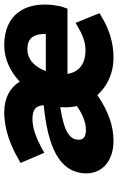

<svg xmlns="http://www.w3.org/2000/svg" viewBox="155 -698 555 905"><g transform="rotate(-90 432.5 -245.5)"><path d="M380 -239C378 -212 379 -186 385 -161C349 -134 306 -118 275 -118C238 -118 223 -130 227 -161C231 -191 259 -221 380 -239ZM184 -325C230 -350 279 -370 323 -370C374 -370 387 -350 389 -317C189 -297 82 -243 69 -136C58 -48 121 12 221 12C291 12 360 -12 437 -64C475 -22 533 12 615 12C687 12 752 -11 806 -44L823 -54L777 -167L757 -155C719 -133 687 -120 647 -120C588 -120 545 -148 537 -205H844L849 -219C855 -232 858 -251 861 -272C877 -401 819 -503 672 -503C607 -503 550 -476 500 -430C473 -475 424 -503 356 -503C272 -503 195 -471 135 -436L117 -426L165 -314ZM653 -394C702 -394 726 -368 725 -307H550C572 -367 611 -394 653 -394Z"/></g></svg>

Font: Falling Sky
Style: ExBdObl
Weight: 400
Designer: Paul D. Hunt
Foundry: Adobe Systems Incorporated
Version: Version 1.02